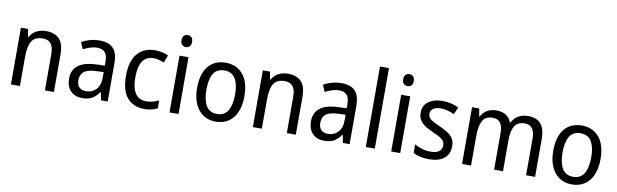

<svg xmlns="http://www.w3.org/2000/svg" viewBox="-47 -1268 5743 1786"><g transform="rotate(10 2824.5 -375.0)"><path d="M313 -546Q398 -546 441 -500Q484 -454 484 -355V0H399V-345Q399 -473 298 -473Q223 -473 193 -424.5Q163 -376 163 -278V0H78V-536H146L158 -463H163Q186 -505 226.5 -525.5Q267 -546 313 -546Z M820 -546Q909 -546 950.5 -501Q992 -456 992 -364V0H929L914 -75H911Q881 -32 845.5 -11Q810 10 752 10Q683 10 642 -32Q601 -74 601 -149Q601 -229 657.5 -273Q714 -317 828 -321L908 -324V-357Q908 -422 883.5 -449Q859 -476 812 -476Q777 -476 743.5 -465Q710 -454 679 -438L652 -502Q686 -521 729 -533.5Q772 -546 820 -546ZM840 -260Q757 -257 723 -229Q689 -201 689 -149Q689 -103 712.5 -81Q736 -59 775 -59Q833 -59 870.5 -98Q908 -137 908 -213V-263Z M1338 10Q1237 10 1177.5 -57Q1118 -124 1118 -265Q1118 -407 1179.5 -476.5Q1241 -546 1343 -546Q1380 -546 1413.5 -538.5Q1447 -531 1470 -519L1443 -448Q1421 -457 1394 -464Q1367 -471 1344 -471Q1206 -471 1206 -266Q1206 -167 1240 -115.5Q1274 -64 1341 -64Q1376 -64 1406 -72Q1436 -80 1462 -93V-19Q1411 10 1338 10Z M1620 -738Q1641 -738 1655 -724Q1669 -710 1669 -681Q1669 -653 1655 -639Q1641 -625 1620 -625Q1598 -625 1583.5 -639Q1569 -653 1569 -681Q1569 -710 1583 -724Q1597 -738 1620 -738ZM1661 -536V0H1576V-536Z M2236 -269Q2236 -139 2177 -64.5Q2118 10 2011 10Q1944 10 1894 -23.5Q1844 -57 1816.5 -119.5Q1789 -182 1789 -269Q1789 -402 1847.5 -474Q1906 -546 2013 -546Q2114 -546 2175 -474.5Q2236 -403 2236 -269ZM1877 -269Q1877 -171 1909.5 -116.5Q1942 -62 2013 -62Q2082 -62 2115 -116Q2148 -170 2148 -269Q2148 -367 2115 -420Q2082 -473 2012 -473Q1941 -473 1909 -420Q1877 -367 1877 -269Z M2598 -546Q2683 -546 2726 -500Q2769 -454 2769 -355V0H2684V-345Q2684 -473 2583 -473Q2508 -473 2478 -424.5Q2448 -376 2448 -278V0H2363V-536H2431L2443 -463H2448Q2471 -505 2511.5 -525.5Q2552 -546 2598 -546Z M3105 -546Q3194 -546 3235.5 -501Q3277 -456 3277 -364V0H3214L3199 -75H3196Q3166 -32 3130.5 -11Q3095 10 3037 10Q2968 10 2927 -32Q2886 -74 2886 -149Q2886 -229 2942.5 -273Q2999 -317 3113 -321L3193 -324V-357Q3193 -422 3168.5 -449Q3144 -476 3097 -476Q3062 -476 3028.5 -465Q2995 -454 2964 -438L2937 -502Q2971 -521 3014 -533.5Q3057 -546 3105 -546ZM3125 -260Q3042 -257 3008 -229Q2974 -201 2974 -149Q2974 -103 2997.5 -81Q3021 -59 3060 -59Q3118 -59 3155.5 -98Q3193 -137 3193 -213V-263Z M3515 0H3430V-760H3515Z M3714 -738Q3735 -738 3749 -724Q3763 -710 3763 -681Q3763 -653 3749 -639Q3735 -625 3714 -625Q3692 -625 3677.5 -639Q3663 -653 3663 -681Q3663 -710 3677 -724Q3691 -738 3714 -738ZM3755 -536V0H3670V-536Z M4220 -147Q4220 -70 4169 -30Q4118 10 4029 10Q3980 10 3943 1.5Q3906 -7 3878 -23V-104Q3906 -87 3946.5 -74.5Q3987 -62 4029 -62Q4085 -62 4111 -83Q4137 -104 4137 -140Q4137 -171 4113.5 -193Q4090 -215 4024 -243Q3978 -263 3945.5 -284Q3913 -305 3895 -333.5Q3877 -362 3877 -405Q3877 -471 3927.5 -508.5Q3978 -546 4060 -546Q4103 -546 4141 -537Q4179 -528 4213 -511L4183 -443Q4154 -457 4122 -466Q4090 -475 4056 -475Q4010 -475 3984.5 -457Q3959 -439 3959 -409Q3959 -375 3985.5 -355.5Q4012 -336 4078 -307Q4122 -287 4154 -266.5Q4186 -246 4203 -217.5Q4220 -189 4220 -147Z M4868 -546Q4949 -546 4989 -499.5Q5029 -453 5029 -353V0H4944V-345Q4944 -473 4850 -473Q4783 -473 4754.5 -427.5Q4726 -382 4726 -296V0H4642V-346Q4642 -411 4618.5 -442Q4595 -473 4547 -473Q4476 -473 4450 -421.5Q4424 -370 4424 -279V0H4339V-536H4407L4419 -463H4424Q4445 -505 4483 -525.5Q4521 -546 4566 -546Q4678 -546 4710 -458H4715Q4739 -503 4779 -524.5Q4819 -546 4868 -546Z M5600 -269Q5600 -139 5541 -64.5Q5482 10 5375 10Q5308 10 5258 -23.5Q5208 -57 5180.5 -119.5Q5153 -182 5153 -269Q5153 -402 5211.5 -474Q5270 -546 5377 -546Q5478 -546 5539 -474.5Q5600 -403 5600 -269ZM5241 -269Q5241 -171 5273.5 -116.5Q5306 -62 5377 -62Q5446 -62 5479 -116Q5512 -170 5512 -269Q5512 -367 5479 -420Q5446 -473 5376 -473Q5305 -473 5273 -420Q5241 -367 5241 -269Z"/></g></svg>

Font: Noto Sans Khmer SemiCondensed
Style: Regular
Weight: 400
Width: 4
Designer: Danh Hong and the Monotype Design Team
Foundry: Monotype Imaging Inc.
Version: Version 2.004; ttfautohint (v1.8.4.7-5d5b)